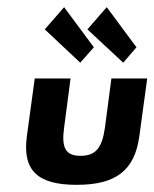

<svg xmlns="http://www.w3.org/2000/svg" viewBox="-20 -508 431 536"><path d="M361 -376 278 -488 224 -426 324 -333ZM242 -376 159 -488 105 -426 204 -333ZM177 -289H77L55 -128C42 -31 86 8 194 8C302 8 356 -31 369 -128L391 -289H291L273 -152C265 -95 247 -73 205 -73C163 -73 151 -95 159 -152Z"/></svg>

Font: Hussar Tani
Style: Kurs
Weight: 700
Foundry: Cannot Into Space Fonts
Version: Version 0.92